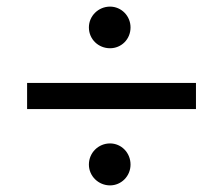

<svg xmlns="http://www.w3.org/2000/svg" viewBox="-20 -589 675 581"><path d="M573 -338H62V-259H573ZM249 -91C249 -56 278 -28 313 -28C347 -28 375 -56 375 -91C375 -127 347 -155 313 -155C278 -155 249 -127 249 -91ZM249 -506C249 -470 278 -443 313 -443C347 -443 375 -470 375 -506C375 -541 347 -569 313 -569C278 -569 249 -541 249 -506Z"/></svg>

Font: TPK Tissa Web Medium
Style: Regular
Weight: 500
Designer: Jacques Le Bailly, Suppakit Chalermlarp | Katatrad Co.,Ltd.
Foundry: Jacques Le Bailly, Cadson Demak Co.,Ltd.
Version: Version 5.000;Glyphs 3.1.2 (3151)